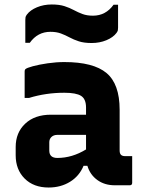

<svg xmlns="http://www.w3.org/2000/svg" viewBox="-20 -827 640 857"><path d="M514 -337V-155Q514 -142 520 -136Q526 -130 539 -130H570V-11Q570 0 559 0H492Q447 0 414.5 -23.5Q382 -47 370 -87H353Q334 -41 292.5 -15.5Q251 10 197 10Q130 10 90 -30Q50 -70 50 -134V-171Q50 -235 92.5 -275Q135 -315 207 -315H364V-347Q364 -385 342 -399Q320 -413 267 -413Q185 -413 110 -390H90V-508Q90 -515 93 -518Q99 -524 127 -531.5Q155 -539 193 -544.5Q231 -550 267 -550Q397 -550 455.5 -501Q514 -452 514 -337ZM200 -155Q200 -122 236 -122Q302 -122 364 -160V-225H236Q219 -225 209 -215Q200 -206 200 -192ZM395 -757Q452 -757 487 -806H507V-704Q507 -696 506 -691.5Q505 -687 500 -680Q485 -660 455 -647.5Q425 -635 389 -635Q355 -635 332 -642.5Q309 -650 290.5 -660Q272 -670 252 -677.5Q232 -685 205 -685Q148 -685 113 -636H93V-738Q93 -746 94 -750.5Q95 -755 100 -762Q115 -782 145 -794.5Q175 -807 211 -807Q245 -807 268 -799.5Q291 -792 309.5 -782Q328 -772 348 -764.5Q368 -757 395 -757Z"/></svg>

Font: Recursive Sn Lnr St XBd
Style: Regular
Weight: 800
Version: Version 1.079;hotconv 1.0.112;makeotfexe 2.5.65598; ttfautoh